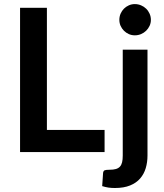

<svg xmlns="http://www.w3.org/2000/svg" viewBox="-20 -762 824 962"><path d="M80.5 0ZM215 -111H504V0H80.5V-723H215ZM719 -513V17.5Q719 51 710.2 80.5Q701.5 110 682.2 132.2Q663 154.5 631.8 167.2Q600.5 180 555.5 180Q538 180 523 177.8Q508 175.5 492 170.5L496.5 104Q498 94 504.5 91.2Q511 88.5 529.5 88.5Q548 88.5 560.8 84.8Q573.5 81 581 72.8Q588.5 64.5 591.8 51Q595 37.5 595 17.5V-513ZM736 -662.5Q736 -646.5 729.5 -632.5Q723 -618.5 712.2 -608Q701.5 -597.5 686.8 -591.2Q672 -585 655.5 -585Q639.5 -585 625.5 -591.2Q611.5 -597.5 601 -608Q590.5 -618.5 584.2 -632.5Q578 -646.5 578 -662.5Q578 -679 584.2 -693.5Q590.5 -708 601 -718.5Q611.5 -729 625.5 -735.2Q639.5 -741.5 655.5 -741.5Q672 -741.5 686.8 -735.2Q701.5 -729 712.2 -718.5Q723 -708 729.5 -693.5Q736 -679 736 -662.5Z"/></svg>

Font: Lato
Style: Bold
Weight: 700
Designer: Lukasz Dziedzic
Foundry: tyPoland Lukasz Dziedzic
Version: Version 2.007; 2014-02-27